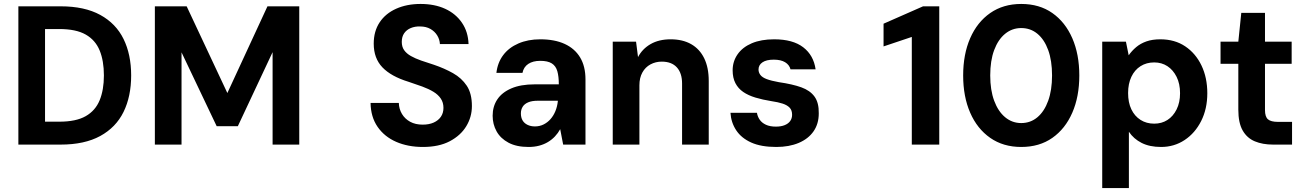

<svg xmlns="http://www.w3.org/2000/svg" viewBox="-20 -732 6612 972"><path d="M73 0V-700H287Q408 -700 487.5 -656.5Q567 -613 605.5 -534.5Q644 -456 644 -350Q644 -244 605.5 -165.5Q567 -87 487.5 -43.5Q408 0 287 0ZM208 -116H280Q365 -116 414 -144Q463 -172 484.5 -224.5Q506 -277 506 -350Q506 -424 484.5 -476.5Q463 -529 414 -557Q365 -585 280 -585H208Z M764 0V-700H925L1131 -261L1334 -700H1495V0H1360V-468L1184 -93H1077L899 -467V0Z M2121 12Q2045 12 1985.5 -14Q1926 -40 1891.5 -90Q1857 -140 1856 -211H1999Q2000 -180 2015 -155Q2030 -130 2056.5 -115.5Q2083 -101 2120 -101Q2152 -101 2175.5 -111.5Q2199 -122 2212 -141Q2225 -160 2225 -186Q2225 -213 2211.5 -233Q2198 -253 2174 -267.5Q2150 -282 2117.5 -294Q2085 -306 2048 -318Q1960 -345 1916 -391Q1872 -437 1872 -511Q1872 -574 1902 -619Q1932 -664 1986 -688Q2040 -712 2109 -712Q2180 -712 2233.5 -687.5Q2287 -663 2318.5 -617Q2350 -571 2352 -509H2207Q2206 -532 2193.5 -552.5Q2181 -573 2159 -585.5Q2137 -598 2107 -598Q2081 -599 2059.5 -590Q2038 -581 2026 -563.5Q2014 -546 2014 -520Q2014 -495 2026 -478Q2038 -461 2060 -448.5Q2082 -436 2112 -425.5Q2142 -415 2177 -404Q2230 -386 2273.5 -361.5Q2317 -337 2343 -298Q2369 -259 2369 -195Q2369 -140 2340.5 -93Q2312 -46 2257 -17Q2202 12 2121 12Z M2656 12Q2595 12 2554.5 -9.5Q2514 -31 2494 -67Q2474 -103 2474 -146Q2474 -193 2497.5 -228.5Q2521 -264 2568.5 -284.5Q2616 -305 2687 -305H2809Q2809 -345 2801.5 -371.5Q2794 -398 2773.5 -411Q2753 -424 2715 -424Q2678 -424 2654.5 -408.5Q2631 -393 2625 -363H2493Q2499 -415 2527.5 -453Q2556 -491 2604.5 -512Q2653 -533 2715 -533Q2788 -533 2839 -509.5Q2890 -486 2917 -441Q2944 -396 2944 -330V0H2831L2816 -78Q2805 -58 2789.5 -41.5Q2774 -25 2754 -13Q2734 -1 2709.5 5.5Q2685 12 2656 12ZM2688 -92Q2712 -92 2732 -102Q2752 -112 2767 -129Q2782 -146 2791.5 -169Q2801 -192 2804 -219V-222H2702Q2673 -222 2654 -214Q2635 -206 2626 -191.5Q2617 -177 2617 -158Q2617 -137 2625.5 -122.5Q2634 -108 2650.5 -100Q2667 -92 2688 -92Z M3082 0V-521H3200L3210 -443Q3232 -485 3274 -509Q3316 -533 3375 -533Q3436 -533 3479 -508.5Q3522 -484 3545 -437Q3568 -390 3568 -322V0H3433V-309Q3433 -362 3406.5 -391Q3380 -420 3330 -420Q3299 -420 3273 -406Q3247 -392 3232 -365Q3217 -338 3217 -300V0Z M3910 12Q3833 12 3783 -10.5Q3733 -33 3707 -72.5Q3681 -112 3678 -161H3812Q3815 -142 3826 -126Q3837 -110 3857.5 -100.5Q3878 -91 3908 -91Q3934 -91 3952.5 -98.5Q3971 -106 3980.5 -119.5Q3990 -133 3990 -151Q3990 -174 3977.5 -187Q3965 -200 3942 -207.5Q3919 -215 3885 -220Q3841 -227 3804.5 -238Q3768 -249 3742.5 -266.5Q3717 -284 3703 -311Q3689 -338 3689 -376Q3689 -421 3714 -457Q3739 -493 3786 -513Q3833 -533 3899 -533Q3994 -533 4046.5 -492.5Q4099 -452 4109 -381H3982Q3976 -404 3954.5 -417Q3933 -430 3897 -430Q3860 -430 3840 -416.5Q3820 -403 3820 -380Q3820 -365 3829.5 -352.5Q3839 -340 3861.5 -331.5Q3884 -323 3923 -316Q3992 -306 4036.5 -290Q4081 -274 4103.5 -243Q4126 -212 4125 -158Q4125 -105 4098.5 -67Q4072 -29 4023.5 -8.5Q3975 12 3910 12Z M4596 0V-545L4453 -497V-612L4653 -700H4735V0Z M5150 12Q5059 12 4993 -34Q4927 -80 4891.5 -161.5Q4856 -243 4856 -350Q4856 -457 4891.5 -538.5Q4927 -620 4993 -666Q5059 -712 5150 -712Q5242 -712 5307.5 -666Q5373 -620 5408.5 -538.5Q5444 -457 5444 -350Q5444 -243 5408.5 -161.5Q5373 -80 5307.5 -34Q5242 12 5150 12ZM5150 -109Q5197 -109 5232 -138.5Q5267 -168 5286.5 -222Q5306 -276 5306 -350Q5306 -425 5286.5 -478.5Q5267 -532 5232 -561Q5197 -590 5150 -590Q5104 -590 5068.5 -561Q5033 -532 5013 -478.5Q4993 -425 4993 -350Q4993 -276 5013 -222Q5033 -168 5068.5 -138.5Q5104 -109 5150 -109Z M5560 220V-521H5680L5694 -452Q5710 -475 5732 -493.5Q5754 -512 5784 -522.5Q5814 -533 5854 -533Q5927 -533 5980 -497.5Q6033 -462 6062.5 -400.5Q6092 -339 6092 -260Q6092 -181 6061 -119.5Q6030 -58 5977 -23Q5924 12 5858 12Q5800 12 5759.5 -8.5Q5719 -29 5695 -65V220ZM5823 -106Q5861 -106 5890 -124.5Q5919 -143 5936.5 -178Q5954 -213 5954 -260Q5954 -308 5936.5 -343Q5919 -378 5890 -397Q5861 -416 5823 -416Q5784 -416 5754 -397Q5724 -378 5707.5 -343Q5691 -308 5691 -261Q5691 -213 5707.5 -178.5Q5724 -144 5754 -125Q5784 -106 5823 -106Z M6425 0Q6372 0 6332.5 -16.5Q6293 -33 6271 -71.5Q6249 -110 6249 -177V-409H6159V-521H6249L6264 -667H6384V-521H6519V-409H6384V-175Q6384 -141 6399 -128Q6414 -115 6450 -115H6521V0Z"/></svg>

Font: DM Sans 10pt
Style: Bold
Weight: 700
Version: Version 4.004;gftools[0.9.30]